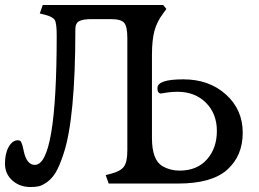

<svg xmlns="http://www.w3.org/2000/svg" viewBox="-41 -738 1041 772"><path d="M570 -517V-183Q570 -95 612 -70Q643 -52 681 -52Q751 -52 791 -97Q831 -142 831 -211.5Q831 -281 787 -325Q743 -369 672 -369Q648 -369 628 -365.5Q608 -362 606 -362Q592 -362 592 -384Q592 -419 696 -419Q800 -419 867.5 -358Q935 -297 935 -204.5Q935 -112 873 -56Q811 0 675 0H396L384 -34L407 -40Q445 -50 458 -69Q471 -88 471 -133V-585Q471 -631 458.5 -646Q446 -661 407 -661H324Q293 -661 277.5 -653Q262 -645 262 -621Q262 -260 214 -118Q198 -70 183.5 -45.5Q169 -21 149 -6.5Q129 8 115 11Q101 14 82 14Q38 14 8.5 -12.5Q-21 -39 -21 -80Q-21 -121 -6 -147.5Q9 -174 31 -174Q43 -174 46 -162Q47 -159 48 -157Q49 -155 50 -150.5Q51 -146 51.5 -143.5Q52 -141 53.5 -135.5Q55 -130 55 -128Q67 -75 99 -75Q187 -75 187 -595Q187 -644 179.5 -657Q172 -670 142 -678L119 -684L131 -718H615L628 -702L615 -684Q590 -651 580 -614Q570 -577 570 -517Z"/></svg>

Font: Gabriela
Style: Regular
Weight: 400
Designer: Eduardo Rodriguez Tunni
Foundry: Eduardo Rodriguez Tunni
Version: Version 1.003